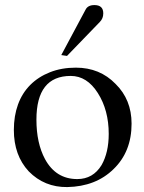

<svg xmlns="http://www.w3.org/2000/svg" viewBox="-20 -738 576 768"><path d="M393.1 -684.6Q393.1 -664 379.4 -650.3L248 -514.3L225.1 -517.7L322.3 -699.4Q331.4 -717.7 357.7 -717.7Q393.1 -717.7 393.1 -684.6ZM506.3 -243.4Q506.3 -131.4 434.3 -61.7Q363.4 8 249.1 10.3Q157.7 11.4 94.9 -52.6Q35.4 -116.6 35.4 -218.3Q35.4 -274.3 52 -320Q68.6 -365.7 101.1 -398.3Q133.7 -430.9 180 -449.1Q226.3 -467.4 283.4 -467.4Q379.4 -467.4 442.3 -402.3Q506.3 -339.4 506.3 -243.4ZM414.9 -202.3Q414.9 -297.1 371.4 -365.7Q328 -434.3 262.9 -434.3Q125.7 -434.3 125.7 -259.4Q125.7 -165.7 160 -101.7Q203.4 -21.7 289.1 -21.7Q352 -21.7 386.3 -77.7Q414.9 -128 414.9 -202.3Z"/></svg>

Font: t
Style: Regular
Weight: 400
Designer: Takis Katsoulidis and George D. Matthiopoulos
Foundry: Takis Katsoulidis and George D. Matthiopoulos
Version: Version 1.0 ; ttfautohint (v1.8.1)